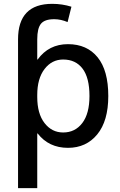

<svg xmlns="http://www.w3.org/2000/svg" viewBox="-20 -760 626 1000"><path d="M74 220V-555Q74 -740 252 -740Q304 -740 352 -725L332 -645Q297 -660 262 -660Q213 -660 193.5 -636.5Q174 -613 174 -555V-450H176Q234 -530 334 -530Q433 -530 488.5 -461.5Q544 -393 544 -260Q544 -130 486.5 -60Q429 10 334 10Q234 10 176 -65H174V220ZM446 -260Q446 -355 410 -402.5Q374 -450 309 -450Q250 -450 212 -400.5Q174 -351 174 -265V-255Q174 -168 212 -119Q250 -70 309 -70Q371 -70 408.5 -119Q446 -168 446 -260Z"/></svg>

Font: M PLUS 1p Medium
Style: Regular
Weight: 500
Version: Version 1.062